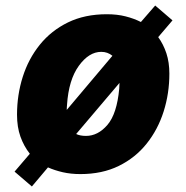

<svg xmlns="http://www.w3.org/2000/svg" viewBox="-20 -614 668 688"><path d="M94.2 54.2 32.2 1 86.9 -63Q65.4 -90.3 53.2 -124.5Q41 -158.7 41 -203.1Q41 -273.9 61.5 -338.6Q82 -403.3 122.8 -453.9Q163.6 -504.4 223.6 -533.7Q283.7 -563 362.8 -563Q399.9 -563 429.7 -555.4Q459.5 -547.9 484.9 -535.2L536.1 -594.2L598.1 -541L546.9 -481Q565.4 -455.6 576.2 -423.1Q586.9 -390.6 586.9 -350.1Q586.9 -279.3 566.4 -214.6Q545.9 -149.9 505.6 -99.4Q465.3 -48.8 405.8 -19.5Q346.2 9.8 268.1 9.8Q233.9 9.8 205.1 3.2Q176.3 -3.4 151.9 -14.2ZM219.2 -220.2 382.8 -414.1Q365.7 -428.2 342.8 -428.2Q298.8 -428.2 262.5 -378.2Q226.1 -328.1 220.2 -238.8Q219.7 -234.4 219.5 -230Q219.2 -225.6 219.2 -220.2ZM288.1 -127Q331.1 -127 365 -166.5Q398.9 -206.1 407.2 -295.9Q407.2 -301.3 407.7 -306.6Q408.2 -312 408.2 -316.9L252.9 -133.8Q267.1 -127 288.1 -127Z"/></svg>

Font: Open Sans ExtraBold
Style: Italic
Weight: 800
Italic angle: -12°
Designer: Monotype Design Team
Foundry: Monotype Imaging Inc.
Version: Version 3.000; ttfautohint (v1.8.4)